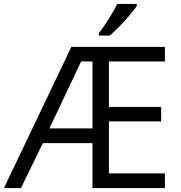

<svg xmlns="http://www.w3.org/2000/svg" viewBox="-21 -951 914 971"><path d="M813 0H446.8V-227.1H195.8L85 0H-1L339.8 -713.9H813V-640.1H529.8V-410.2H793.9V-336.9H529.8V-74.2H813ZM229 -301.8H446.8V-640.1H389.2ZM479 -783.2Q502.4 -813.5 529.5 -856.4Q556.6 -899.4 572.3 -931.2H670.9V-920.9Q649.4 -889.2 606.9 -842.8Q564.5 -796.4 533.2 -771H479Z"/></svg>

Font: Open Sans ACDW
Style: acdw
Weight: 400
Foundry: Ascender Corporation
Version: Version 1.10